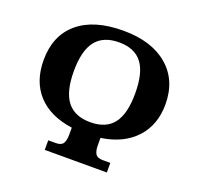

<svg xmlns="http://www.w3.org/2000/svg" viewBox="-126 -863 1039 1002"><g transform="rotate(20 393.5 -362.5)"><path d="M473.1 -158.2V-118.2Q473.1 -85.4 483.6 -69.3Q494.1 -53.2 523.9 -53.2H565.9V0H221.2V-53.2H263.2Q293 -53.2 303.5 -69.3Q314 -85.4 314 -118.2V-157.2Q188.5 -174.8 121.8 -247.8Q55.2 -320.8 55.2 -439Q55.2 -575.2 143.6 -650.1Q231.9 -725.1 395 -725.1Q552.2 -725.1 642.1 -648.4Q731.9 -571.8 731.9 -438Q731.9 -323.7 663.8 -250Q595.7 -176.3 473.1 -158.2ZM394 -216.8Q481.4 -216.8 522.7 -270.8Q564 -324.7 564 -438Q564 -553.2 522.5 -606.7Q481 -660.2 395 -660.2Q307.6 -660.2 265.4 -606.4Q223.1 -552.7 223.1 -438Q223.1 -325.2 265.1 -271Q307.1 -216.8 394 -216.8Z"/></g></svg>

Font: Droid Serif
Style: Bold
Weight: 700
Designer: Monotype Design team
Foundry: Monotype Imaging Inc.
Version: Version 1.03